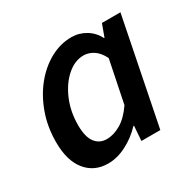

<svg xmlns="http://www.w3.org/2000/svg" viewBox="-120 -632 783 773"><g transform="rotate(-30 272.0 -245.5)"><path d="M175 12Q111 12 73 -34.5Q35 -81 35 -167Q35 -238 57 -299Q79 -360 116 -405.5Q153 -451 200.5 -477Q248 -503 299 -503Q335 -503 365.5 -484.5Q396 -466 412 -434H414L435 -491H521L423 0H335L340 -68H337Q303 -32 260 -10Q217 12 175 12ZM219 -76Q251 -76 284.5 -95.5Q318 -115 348 -159L388 -355Q372 -387 350 -401Q328 -415 305 -415Q264 -415 227.5 -383Q191 -351 168.5 -298Q146 -245 146 -182Q146 -128 165.5 -102Q185 -76 219 -76Z"/></g></svg>

Font: Source Sans 3 Semibold
Style: Italic
Weight: 600
Italic angle: -11°
Designer: Paul D. Hunt
Foundry: Adobe
Version: Version 3.052;hotconv 1.1.0;makeotfexe 2.6.0